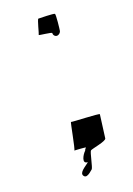

<svg xmlns="http://www.w3.org/2000/svg" viewBox="-115 -508 456 658"><g transform="rotate(-20 112.5 -179.0)"><path d="M95 -408C93 -406 142 -402 141 -398C140 -391 146 -384 153 -384C160 -384 167 -390 168 -397C169 -401 175 -454 172 -457C169 -460 117 -461 113 -461C109 -461 97 -410 95 -408ZM74 6C74 6 117 8 115 10C113 12 110 15 109 19C98 29 81 59 104 59C104 59 102 60 102 61C93 69 64 84 74 98C80 107 90 101 97 96L108 87C113 83 123 29 128 25C133 21 187 13 188 3L199 -81C200 -85 99 -88 97 -90C95 -92 78 6 74 6Z"/></g></svg>

Font: FailCity
Style: OBL
Weight: 400
Version: Version 1